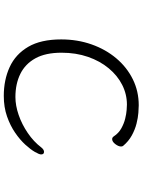

<svg xmlns="http://www.w3.org/2000/svg" viewBox="114 -868 771 1040"><g transform="rotate(90 500.0 -347.5)"><path d="M816 -184Q816 -174 802.5 -150.5Q789 -127 763 -98.5Q737 -70 698.5 -43.5Q660 -17 610 0.5Q560 18 499 18Q412 18 342.5 -14Q273 -46 233 -114.5Q193 -183 193 -293Q193 -381 220 -457.5Q247 -534 295.5 -591.5Q344 -649 409 -681Q474 -713 550 -713Q564 -713 590.5 -711Q617 -709 649 -701Q681 -693 713 -675.5Q745 -658 770 -628Q773 -624 773 -617Q773 -603 760 -586Q747 -569 733 -569Q724 -569 718 -578Q701 -604 675 -618.5Q649 -633 622.5 -639.5Q596 -646 575 -647.5Q554 -649 546 -649Q490 -649 439.5 -623.5Q389 -598 349.5 -550.5Q310 -503 287.5 -438Q265 -373 265 -295Q265 -208 295.5 -153Q326 -98 380 -71.5Q434 -45 505 -45Q551 -45 602 -62.5Q653 -80 700 -112Q747 -144 778 -185Q790 -200 802 -200Q816 -200 816 -184Z"/></g></svg>

Font: Moon Stars Kai T
Style: Regular
Weight: 400
Designer: GuiWonder
Version: Version 1.101